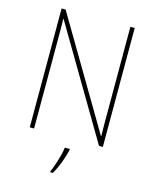

<svg xmlns="http://www.w3.org/2000/svg" viewBox="-135 -897 897 1114"><g transform="rotate(15 313.5 -339.5)"><path d="M533 -93H510L121 -751H119Q120 -716 120 -684Q120 -652 120 -612V-93H94V-807H118L506 -151H508Q507 -188 507 -225.5Q507 -263 507 -293V-807H533ZM351 -25Q342 13 327 53Q312 93 292 128H276V121Q284 104 293.5 76Q303 48 311 18.5Q319 -11 321 -32H351Z"/></g></svg>

Font: Noto Sans Kannada UI SemiCondensed Thin
Style: Regular
Weight: 100
Width: 4
Designer: Jelle Bosma - Monotype Design Team
Foundry: Monotype Imaging Inc.
Version: Version 2.005; ttfautohint (v1.8.4.7-5d5b)